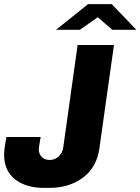

<svg xmlns="http://www.w3.org/2000/svg" viewBox="-32 -905 684 935"><path d="M452 -182Q439 -90 372 -40Q305 10 207 10H182Q94 10 41 -32Q-12 -74 -12 -152Q-12 -179 -1 -238H166Q165 -229 161 -208Q157 -187 157 -178Q157 -155 171.5 -140.5Q186 -126 210 -126Q235 -126 253.5 -143Q272 -160 276 -187L346 -686H523ZM444 -821 357 -760H241L397 -885H512L632 -760H515Z"/></svg>

Font: Chivo ExtraBold Italic
Style: Regular
Weight: 800
Italic angle: -8.05°
Designer: Hector Gatti
Foundry: Omnibus-Type
Version: Version 1.007